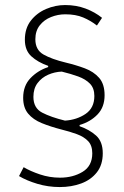

<svg xmlns="http://www.w3.org/2000/svg" viewBox="-20 -715 495 769"><path d="M298.8 -209.5Q338.4 -195.8 365 -171.9Q391.6 -147.9 391.6 -101.1Q391.6 -54.7 367.9 -24.7Q344.2 5.4 305.2 19.8Q266.1 34.2 219.7 34.2Q172.4 34.2 129.4 21.2Q86.4 8.3 56.2 -9.8L74.7 -45.4Q101.6 -29.3 140.1 -16.4Q178.7 -3.4 220.2 -3.4Q272.5 -3.4 311 -26.9Q349.6 -50.3 349.6 -101.1Q349.6 -132.3 332.8 -149.9Q315.9 -167.5 287.8 -177.7Q259.8 -188 226.1 -196.3Q182.6 -207.5 147.7 -221.7Q112.8 -235.8 92.8 -259.8Q72.8 -283.7 72.8 -323.2Q72.8 -371.6 102.1 -402.1Q131.3 -432.6 172.9 -446.3V-451.2Q131.3 -465.8 105.5 -489.5Q79.6 -513.2 79.6 -555.7Q79.6 -601.6 103.5 -632.3Q127.4 -663.1 164.6 -679Q201.7 -694.8 240.7 -694.8Q285.2 -694.8 322.8 -680.7Q360.4 -666.5 388.7 -643.6L368.2 -612.8Q343.3 -632.3 313.2 -645Q283.2 -657.7 241.2 -657.7Q211.9 -657.7 184.3 -646.7Q156.7 -635.7 139.2 -613.5Q121.6 -591.3 121.6 -557.6Q121.6 -515.1 154.3 -496.6Q187 -478 243.2 -464.4Q284.2 -454.6 319.6 -441.4Q355 -428.2 377 -403.3Q398.9 -378.4 398.9 -333.5Q398.9 -286.1 370.6 -256.6Q342.3 -227.1 298.8 -214.4ZM240.2 -231.9Q287.6 -234.9 322.8 -258.8Q357.9 -282.7 357.9 -330.6Q357.9 -361.8 340.3 -379.9Q322.8 -397.9 293.2 -408.7Q263.7 -419.4 227.5 -428.2Q199.2 -427.2 173.1 -415.8Q147 -404.3 130.4 -382.3Q113.8 -360.4 113.8 -327.1Q113.8 -282.2 148.9 -263.9Q184.1 -245.6 240.2 -231.9Z"/></svg>

Font: Estedad-FD ExtraLight
Style: Regular
Weight: 200
Designer: Amin Abedi
Version: Version 7.3